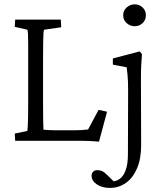

<svg xmlns="http://www.w3.org/2000/svg" viewBox="-20 -666 768 908"><path d="M448.2 3.9Q437.5 2.9 423.8 2Q410.2 1 396.5 0.5Q382.8 0 370.1 0H51.8L49.8 -34.2L109.4 -46.9Q110.4 -51.8 111.3 -67.9Q112.3 -84 112.8 -113.8Q113.3 -143.6 113.3 -188.5V-383.8Q113.3 -429.7 113.3 -459Q113.3 -488.3 112.3 -504.9Q111.3 -521.5 109.4 -525.4L49.8 -539.1L51.8 -573.2H267.6L269.5 -537.1L188.5 -525.4Q186.5 -522.5 185.5 -507.3Q184.6 -492.2 184.1 -462.4Q183.6 -432.6 183.6 -383.8V-188.5Q183.6 -139.6 184.1 -101.1Q184.6 -62.5 185.5 -52.7Q198.2 -51.8 211.9 -50.8Q225.6 -49.8 242.2 -49.8H327.1Q348.6 -49.8 364.3 -50.8Q379.9 -51.8 396.5 -53.7L446.3 -146.5L486.3 -137.7ZM500 222.7Q461.9 222.7 437.5 205.6Q413.1 188.5 413.1 165Q413.1 153.3 420.4 146Q427.7 138.7 440.4 138.7Q453.1 138.7 462.9 143.1Q472.7 147.5 484.4 159.2L525.4 199.2L507.8 192.4Q528.3 192.4 545.9 180.2Q563.5 168 574.2 139.2Q585 110.4 585 62.5L585.9 -241.2Q585.9 -284.2 583 -313Q580.1 -341.8 579.1 -347.7L513.7 -360.4V-389.6L640.6 -422.9L651.4 -410.2Q649.4 -385.7 647.9 -357.9Q646.5 -330.1 646.5 -287.1L647.5 20.5Q647.5 84 628.4 129.4Q609.4 174.8 575.7 198.7Q542 222.7 500 222.7ZM617.2 -542Q595.7 -542 579.1 -556.6Q562.5 -571.3 562.5 -593.8Q562.5 -616.2 579.1 -630.9Q595.7 -645.5 617.2 -645.5Q638.7 -645.5 654.3 -630.9Q669.9 -616.2 669.9 -593.8Q669.9 -571.3 654.3 -556.6Q638.7 -542 617.2 -542Z"/></svg>

Font: Crimson Pro Light
Style: Regular
Weight: 300
Designer: Jacques Le Bailly
Foundry: Baron von Fonthausen
Version: Version 1.003